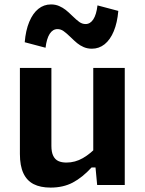

<svg xmlns="http://www.w3.org/2000/svg" viewBox="-20 -844 660 876"><path d="M405.5 -534.2H549.2V0H423.3L414.2 -96.7H405.5ZM214.5 -534.2V-178.6Q214.5 -149.9 222.9 -133Q231.2 -116.1 246.3 -109.2Q261.3 -102.3 283 -102.3Q322.8 -102.3 358.2 -122.7Q393.6 -143 427 -179.4V-79.9H397.8Q355.8 -34.2 312.1 -11.1Q268.5 11.9 210.9 11.9Q164.3 11.9 133.3 -4Q102.3 -20 86.6 -53.9Q70.8 -87.8 70.8 -141.5V-534.2ZM309.6 -771.9Q329 -752.8 342.2 -743.5Q355.5 -734.3 370.4 -734.3Q391.9 -734.3 405.8 -755.8Q419.8 -777.2 424.8 -819.4L519.8 -794.2Q515.2 -740.3 499 -701.4Q482.8 -662.5 457.3 -642.1Q431.8 -621.8 399.2 -621.8Q379.1 -621.8 362.1 -629Q345.2 -636.3 332.3 -646.9Q319.4 -657.4 302.5 -674.1Q282.8 -693.2 269.9 -702.2Q257.1 -711.2 242.2 -711.2Q220.6 -711.2 206.7 -689.6Q192.8 -667.9 187.8 -626.2L92.8 -651.3Q97.3 -705.7 113.5 -744.4Q129.6 -783.1 154.9 -803.5Q180.2 -823.8 212.8 -823.8Q232.9 -823.8 249.7 -816.5Q266.5 -809.2 279.6 -798.9Q292.7 -788.5 309.6 -771.9Z"/></svg>

Font: Monaspace Neon Var ExtraLight
Style: Regular
Weight: 200
Designer: Riley Cran and the Lettermatic Team
Version: Version 1.200 (Monaspace Neon Var)